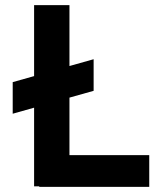

<svg xmlns="http://www.w3.org/2000/svg" viewBox="-20 -723 611 745"><path d="M29.3 -281.7 112.3 -305.2V0H132.3V2H559.1V-121.1H249.5V-344.2L343.3 -370.6V-493.2L249.5 -466.8V-703.1H112.3V-427.7L29.3 -404.3Z"/></svg>

Font: Faust Sans Bold
Style: Regular
Weight: 700
Designer: Andreas Faust
Version: Version 1.003;Glyphs 3.1.2 (3151)